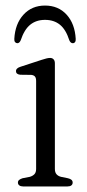

<svg xmlns="http://www.w3.org/2000/svg" viewBox="-20 -671 313 691"><path d="M177.5 -443V-63Q177.5 -50.5 183.5 -43.8Q189.5 -37 200 -34.5L224.5 -29.5Q233 -27.5 237.2 -23.8Q241.5 -20 241.5 -14Q241.5 -7.5 236.8 -3.8Q232 0 223 0H63Q54.5 0 49.5 -3.8Q44.5 -7.5 44.5 -14Q44.5 -20 49 -23.5Q53.5 -27 61 -29.5L87 -34.5Q97.5 -37.5 103.8 -44Q110 -50.5 110 -63V-379.5Q110 -390.5 105.8 -395.5Q101.5 -400.5 92.5 -401.5L52.5 -402Q45 -403 41.2 -406.2Q37.5 -409.5 37.5 -415Q37.5 -420.5 41.8 -424.5Q46 -428.5 54.5 -431L129.5 -455.5Q139 -458.5 146.5 -460.5Q154 -462.5 160.5 -462.5Q168 -462.5 172.8 -457.5Q177.5 -452.5 177.5 -443ZM142 -599.5Q110.5 -599.5 89 -582.2Q67.5 -565 54.5 -526Q50 -515.5 42.5 -515.5Q37.5 -515.5 34.2 -519.5Q31 -523.5 31.5 -531Q34.5 -585.5 64.5 -618.2Q94.5 -651 142 -651Q190 -651 219.8 -618.2Q249.5 -585.5 252.5 -531Q253 -523.5 250 -519.5Q247 -515.5 242 -515.5Q234 -515.5 229.5 -526Q217 -565 195.5 -582.2Q174 -599.5 142 -599.5Z"/></svg>

Font: Fraunces 48pt Soft Wonky Light
Style: Regular
Weight: 300
Version: Version 1.000;[b76b70a41]